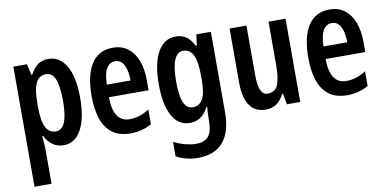

<svg xmlns="http://www.w3.org/2000/svg" viewBox="-74 -866 2487 1233"><g transform="rotate(-10 1169.0 -249.5)"><path d="M290 -646Q365 -646 407.5 -573.5Q450 -501 450 -364Q450 -232 409 -157.5Q368 -83 294 -83Q215 -83 173 -165H167Q173 -110 173 -87V147H62V-636H151L167 -564H173Q197 -610 225.5 -628Q254 -646 290 -646ZM259 -552Q215 -552 194 -511Q173 -470 173 -379V-355Q173 -263 194 -221Q215 -179 260 -179Q338 -179 338 -363Q338 -458 319.5 -505Q301 -552 259 -552Z M711 -645Q770 -645 810 -614Q850 -583 870.5 -528.5Q891 -474 891 -403V-336H632Q634 -174 739 -174Q772 -174 803 -183.5Q834 -193 868 -215V-119Q837 -101 802.5 -92Q768 -83 730 -83Q656 -83 610.5 -118Q565 -153 544.5 -215.5Q524 -278 524 -361Q524 -499 571.5 -572Q619 -645 711 -645ZM711 -557Q676 -557 655.5 -524.5Q635 -492 633 -418H788Q788 -479 769 -518Q750 -557 711 -557Z M1123 -646Q1158 -646 1186.5 -628.5Q1215 -611 1239 -565H1246L1255 -636H1350V-110Q1350 13 1295.5 80Q1241 147 1127 147Q1054 147 988 112V18Q1029 38 1066.5 47Q1104 56 1133 56Q1185 56 1212 27Q1239 -2 1239 -76V-86Q1239 -126 1243 -167H1239Q1214 -120 1184 -101.5Q1154 -83 1118 -83Q1042 -83 1002 -156.5Q962 -230 962 -361Q962 -498 1004 -572Q1046 -646 1123 -646ZM1153 -547Q1075 -547 1075 -360Q1075 -267 1094 -223Q1113 -179 1154 -179Q1195 -179 1217 -217.5Q1239 -256 1239 -343V-367Q1239 -464 1217.5 -505.5Q1196 -547 1153 -547Z M1837 -636V-93H1750L1737 -164H1731Q1694 -83 1612 -83Q1539 -83 1505.5 -136.5Q1472 -190 1472 -282V-636H1582V-311Q1582 -182 1640 -182Q1691 -182 1708.5 -225.5Q1726 -269 1726 -354V-636Z M2124 -645Q2183 -645 2223 -614Q2263 -583 2283.5 -528.5Q2304 -474 2304 -403V-336H2045Q2047 -174 2152 -174Q2185 -174 2216 -183.5Q2247 -193 2281 -215V-119Q2250 -101 2215.5 -92Q2181 -83 2143 -83Q2069 -83 2023.5 -118Q1978 -153 1957.5 -215.5Q1937 -278 1937 -361Q1937 -499 1984.5 -572Q2032 -645 2124 -645ZM2124 -557Q2089 -557 2068.5 -524.5Q2048 -492 2046 -418H2201Q2201 -479 2182 -518Q2163 -557 2124 -557Z"/></g></svg>

Font: Noto Sans Kannada UI ExtraCondensed SemiBold
Style: Regular
Weight: 600
Width: 2
Designer: Jelle Bosma - Monotype Design Team
Foundry: Monotype Imaging Inc.
Version: Version 2.005; ttfautohint (v1.8.4.7-5d5b)